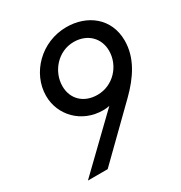

<svg xmlns="http://www.w3.org/2000/svg" viewBox="-176 -883 954 1010"><g transform="rotate(-30 301.0 -378.0)"><path d="M371 -756C218 -756 98 -633 98 -495C98 -378 191 -280 321 -280C334 -280 347 -281 360 -284L66 0H186L466 -274C543 -350 602 -437 602 -541C602 -678 496 -756 371 -756ZM336 -365C252 -365 198 -420 198 -496C198 -586 270 -669 365 -669C448 -669 504 -613 504 -536C504 -446 432 -365 336 -365Z"/></g></svg>

Font: Plus Jakarta Text
Style: Italic
Weight: 400
Italic angle: -12°
Designer: Gumpita Rahayu
Foundry: Tokotype Studio
Version: Version 1.000;hotconv 1.0.109;makeotfexe 2.5.65596